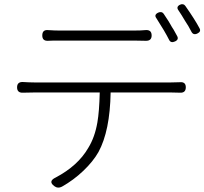

<svg xmlns="http://www.w3.org/2000/svg" viewBox="-20 -847 957 899"><path d="M235 25Q203 2 241 -16Q345 -71 393 -154Q424 -204 436 -274Q445 -326 447 -414H140Q104 -414 87 -413Q60 -412 60 -438Q60 -464 87 -463Q119 -461 140 -461H460H781Q807 -461 821 -462Q850 -465 850 -438.5Q850 -412 824 -413Q810 -414 781 -414H498Q495 -234 441 -135Q416 -91 370.5 -47.5Q325 -4 270 27Q251 37 235 25ZM772 -660Q752 -700 712 -762Q700 -778 721 -788Q737 -795 746 -783Q753 -772 769 -748Q775 -737 779 -731Q783 -723 793 -708Q804 -688 809 -679Q819 -662 799.5 -653Q780 -644 772 -660ZM662 -656Q643 -657 608 -657H259Q220 -657 204 -656Q178 -655 178 -681Q178 -709 206 -706Q236 -704 257 -704H432H608Q642 -704 660 -706Q690 -709 690 -681Q690 -655 662 -656ZM876 -699Q863 -725 846 -750Q831 -776 816 -798Q803 -815 823 -825Q839 -832 848 -819Q893 -755 914 -715Q923 -699 904 -690Q885 -681 876 -699Z"/></svg>

Font: GenSenRounded TW L
Style: Regular
Weight: 300
Version: Version 1.501;PS 1;hotconv 16.6.51;makeotf.lib2.5.65220